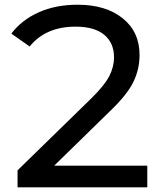

<svg xmlns="http://www.w3.org/2000/svg" viewBox="-20 -807 707 827"><path d="M614.4 0H55.6V-73.3L372.2 -382.2Q430 -438.9 450.6 -478.9Q471.1 -518.9 471.1 -560Q471.1 -622.2 428.9 -657.2Q386.7 -692.2 305.6 -692.2Q176.7 -692.2 107.8 -606.7L28.9 -662.2Q73.3 -721.1 146.7 -753.9Q220 -786.7 314.4 -786.7Q435.6 -786.7 508.3 -728.3Q581.1 -670 581.1 -570Q581.1 -508.9 554.4 -453.9Q527.8 -398.9 453.3 -327.8L213.3 -93.3H614.4Z"/></svg>

Font: Paperlogy 5 Medium
Style: Regular
Weight: 500
Designer: redesigned by Lee Juim, glyphs from Gmarket Sans & Montserrat
Foundry: PT&
Version: Version 1.001